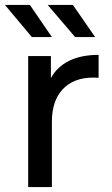

<svg xmlns="http://www.w3.org/2000/svg" viewBox="-23 -757 453 777"><path d="M257 -511C224.3 -495 199.7 -471.7 183 -441V-530H91V0H187V-264C187 -321.3 201.8 -365.5 231.5 -396.5C261.2 -427.5 302 -443 354 -443C363.3 -443 370.7 -442.7 376 -442V-535C329.3 -535 289.7 -527 257 -511ZM-3 -737 106 -607H187L98 -737ZM170 -737 281 -607H362L272 -737Z"/></svg>

Font: ICO Headline
Style: Regular
Weight: 500
Designer: Julieta Ulanovsky
Foundry: Julieta Ulanovsky
Version: Version 7.200